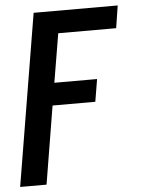

<svg xmlns="http://www.w3.org/2000/svg" viewBox="-55 -572 607 819"><g transform="rotate(-5 249.0 -162.5)"><path d="M-2 205 120 -530H480L465 -434H217L182 -225H365L349 -129H166L111 205Z"/></g></svg>

Font: Iosevka Curly Oblique
Style: Bold
Weight: 700
Italic angle: -9°
Monospace: yes
Designer: Belleve Invis
Foundry: Belleve Invis
Version: Version 11.1.0; ttfautohint (v1.8.3)